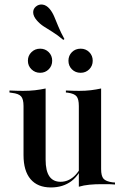

<svg xmlns="http://www.w3.org/2000/svg" viewBox="-20 -815 550 848"><path d="M259.7 -638.7Q233.9 -660.5 212.1 -673.8Q190.3 -687.1 173 -698.4Q155.6 -709.7 141.9 -725.8Q127.4 -742.7 126.6 -758.9Q125.8 -775 137.9 -785.5Q150.8 -796.8 167.7 -794.8Q184.7 -792.7 199.2 -775.8Q211.3 -761.3 219.8 -741.1Q228.2 -721 238.3 -696.4Q248.4 -671.8 264.5 -642.7ZM181.5 -415.3V-207.3H83.9V-346.8Q83.9 -377.4 73 -389.5Q62.1 -401.6 33.1 -404.8L21.8 -406.5V-415.3Q41.9 -414.5 55.2 -414.1Q68.5 -413.7 82.3 -413.7Q110.5 -413.7 135.1 -416.5Q159.7 -419.4 181.5 -424.2ZM181.5 -207.3V-109.7Q181.5 -60.5 198 -36.3Q214.5 -12.1 247.6 -12.1Q280.6 -12.1 307.3 -36.3Q333.9 -60.5 351.6 -108.9L354 -104.8Q333.9 -44.4 296.4 -15.7Q258.9 12.9 204.8 12.9Q146 12.9 114.9 -23.8Q83.9 -60.5 83.9 -129.8V-207.3ZM328.2 0V-207.3H426.6V-68.5Q426.6 -37.9 437.1 -25.8Q447.6 -13.7 476.6 -9.7L487.9 -8.9V0Q468.5 -1.6 454.8 -1.6Q441.1 -1.6 428.2 -1.6Q400 -1.6 375 0.8Q350 3.2 328.2 9.7ZM426.6 -415.3V-207.3H328.2V-346.8Q328.2 -377.4 318.1 -389.5Q308.1 -401.6 279.8 -405.6L271 -406.5V-415.3Q291.1 -414.5 304 -414.1Q316.9 -413.7 329.8 -413.7Q357.3 -413.7 381 -416.5Q404.8 -419.4 426.6 -424.2ZM336.3 -493.5Q312.9 -493.5 297.6 -508.9Q282.3 -524.2 282.3 -546.8Q282.3 -569.4 297.6 -584.7Q312.9 -600 336.3 -600Q358.9 -600 374.2 -584.7Q389.5 -569.4 389.5 -546.8Q389.5 -524.2 374.2 -508.9Q358.9 -493.5 336.3 -493.5ZM157.3 -493.5Q134.7 -493.5 119 -508.9Q103.2 -524.2 103.2 -546.8Q103.2 -569.4 119 -584.7Q134.7 -600 157.3 -600Q179.8 -600 195.2 -584.7Q210.5 -569.4 210.5 -546.8Q210.5 -524.2 195.2 -508.9Q179.8 -493.5 157.3 -493.5Z"/></svg>

Font: Playfair 144pt SemiCondensed SemiBold
Style: Regular
Weight: 600
Width: 4
Designer: Claus Eggers Sørensen
Foundry: Claus Eggers Sørensen
Version: Version 2.203